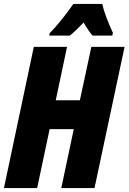

<svg xmlns="http://www.w3.org/2000/svg" viewBox="-25 -951 650 971"><path d="M146 -714H314L257 -444H379L437 -714H605L453 0H285L348 -298H226L163 0H-5ZM226 -783Q283 -841 346 -931H492Q498 -903 514 -860.5Q530 -818 546 -785L543 -771H443Q422 -795 398 -837Q353 -790 328 -771H224Z"/></svg>

Font: Noto Sans UI CondBlack
Style: Italic
Weight: 900
Width: 3
Italic angle: -12°
Designer: Monotype Design Team
Foundry: Monotype Imaging Inc.
Version: Version 1.001